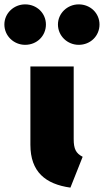

<svg xmlns="http://www.w3.org/2000/svg" viewBox="-104 -838 475 878"><path d="M11 -818C-41 -818 -84 -777 -84 -726C-84 -674 -41 -633 11 -633C65 -633 106 -674 106 -726C106 -777 65 -818 11 -818ZM256 -818C204 -818 161 -777 161 -726C161 -674 204 -633 256 -633C310 -633 351 -674 351 -726C351 -777 310 -818 256 -818ZM233 -534H35V-176C35 -52 104 4 218 20L274 -121C243 -137 233 -157 233 -202Z"/></svg>

Font: Fira Sans Heavy
Style: Regular
Weight: 900
Designer: bBox Type GmbH & Carrois Corporate GbR & Edenspiekermann AG
Foundry: bBox Type GmbH & Carrois Corporate GbR & Edenspiekermann AG
Version: Version 4.300;PS 004.300;hotconv 1.0.88;makeotf.lib2.5.64775